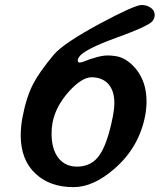

<svg xmlns="http://www.w3.org/2000/svg" viewBox="-20 -748 640 769"><path d="M274.4 1.5Q180.7 1.5 123.5 -51.3Q63 -106.4 63 -206.1Q63 -239.3 69.8 -276.9Q85.4 -359.4 113.3 -412.6Q136.7 -458 194.8 -528.3Q233.9 -574.7 381.8 -654.3Q519.5 -728 547.4 -728Q567.9 -728 583.7 -717Q599.6 -706.1 599.6 -688.5Q599.6 -677.2 592.8 -666Q581.1 -645.5 449 -597.9Q316.9 -550.3 296.4 -519.5Q291.5 -512.7 291.5 -505.4Q291.5 -497.6 299.3 -497.6Q304.2 -497.6 311.5 -500Q376 -525.9 411.1 -525.9Q425.3 -525.9 441.9 -523.4Q483.4 -518.1 520.5 -476.6Q566.9 -423.3 566.9 -341.8Q566.9 -314.9 561.5 -285.2Q537.1 -157.7 438.5 -72.3Q354 1.5 274.4 1.5ZM256.3 -381.8Q203.1 -322.3 190.4 -256.8Q186.5 -233.9 186.5 -212.4Q186.5 -152.8 212.4 -117.2Q243.2 -76.2 300.3 -81.1Q349.1 -85.9 376.5 -124Q410.2 -169.4 432.6 -284.7Q438 -312 438 -335.4Q438 -388.7 409.7 -416Q385.3 -438.5 346.7 -438.5Q308.1 -438.5 256.3 -381.8Z"/></svg>

Font: Accordance
Style: Bold-Italic
Weight: 700
Italic angle: -11°
Version: Version 1.2 (build January 31, 2020) Miklal Software Solutio